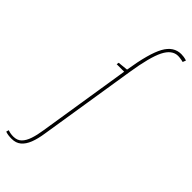

<svg xmlns="http://www.w3.org/2000/svg" viewBox="-438 -783 1035 1035"><g transform="rotate(45 80.0 -265.0)"><path d="M-79 220Q-93 220 -104.5 218.5Q-116 217 -127 213L-123 198Q-111 202 -101.5 203.5Q-92 205 -81 205Q-52 205 -34.5 187.5Q-17 170 -6.5 138.5Q4 107 10 66L94 -465H37L39 -478L97 -484Q120 -629 153.5 -689.5Q187 -750 245 -750Q254 -750 264.5 -748.5Q275 -747 287 -743L280 -725Q274 -727 267 -728Q260 -729 253.5 -730Q247 -731 240 -731Q194 -731 165.5 -674.5Q137 -618 116 -484L28 71Q21 119 8 152Q-5 185 -26 202.5Q-47 220 -79 220Z"/></g></svg>

Font: Georama ExtraCondensed Thin
Style: Italic
Weight: 100
Width: 2
Italic angle: -9°
Designer: Jean-Baptiste Levee
Foundry: Production Type
Version: Version 1.001